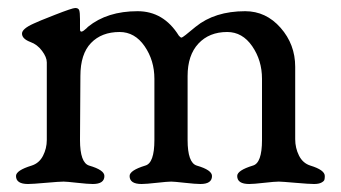

<svg xmlns="http://www.w3.org/2000/svg" viewBox="-20 -458 852 480"><path d="M469 -391Q517 -430 593 -430Q645 -430 681.5 -388.5Q718 -347 718 -291V-110Q718 -88 727.5 -69Q737 -50 756 -44Q792 -33 792 -18Q792 -12 791 -8.5Q790 -5 783.5 -1.5Q777 2 765 2Q753 2 718.5 -1Q684 -4 677 -4Q667 -4 640.5 -1Q614 2 603 2Q573 2 573 -18Q573 -32 612 -44Q635 -50 635 -108V-261Q635 -307 610.5 -342.5Q586 -378 548 -378Q503 -378 476 -349Q449 -320 449 -268V-108Q449 -51 472 -44Q510 -33 510 -18Q510 2 481 2Q469 2 442 -1Q415 -4 408 -4Q399 -4 372 -1Q345 2 334 2Q304 2 304 -18Q304 -32 343 -44Q366 -50 366 -108V-261Q366 -307 341.5 -342.5Q317 -378 279 -378Q234 -378 207.5 -350.5Q181 -323 181 -268L180 -108Q180 -51 203 -44Q241 -33 241 -18Q241 2 212 2Q200 2 173 -1Q146 -4 139 -4Q129 -4 95 -1Q61 2 50 2Q20 2 20 -18Q20 -32 59 -44Q78 -50 87.5 -68.5Q97 -87 97 -108V-302Q97 -315 85 -331Q73 -347 56 -353Q35 -361 35 -374Q35 -386 64 -399Q74 -404 117.5 -421Q161 -438 168 -438Q176 -438 178 -432.5Q180 -427 180 -410V-385Q180 -372 196 -387Q199 -390 200 -391Q248 -430 324 -430Q389 -430 427 -369Q431 -364 434 -364Q437 -364 469 -391Z"/></svg>

Font: EB Garamond 08
Style: Regular
Weight: 400
Version: Version 0.016 ; ttfautohint (v1.5)